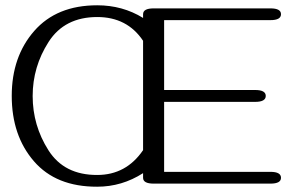

<svg xmlns="http://www.w3.org/2000/svg" viewBox="-20 -706 1119 726"><path d="M347.7 0Q191.9 0.5 108.2 -96.4Q24.4 -193.4 24.4 -343.3Q24.4 -491.7 109.4 -588.9Q194.3 -686 347.7 -686Q443.4 -686 521 -638.2V-652.3Q521 -674.3 561 -674.3H1002.9Q1042.5 -674.3 1042.5 -652.3Q1042.5 -629.9 1002.9 -629.9H600.6V-365.7H944.8Q984.9 -365.7 984.9 -343.3Q984.9 -320.8 944.8 -320.8H600.6V-56.2H1002.9Q1042.5 -56.2 1042.5 -33.7Q1042.5 -11.7 1002.9 -11.7H561Q521 -11.7 521 -33.7V-51.3Q440.9 0 347.7 0ZM347.7 -44.4Q457 -44.4 521 -138.2V-551.8Q460.9 -641.6 347.7 -641.6Q224.1 -641.6 163.8 -547.6Q103.5 -453.6 103.5 -342.8Q103.5 -231.9 163.1 -137.9Q222.7 -43.9 347.7 -44.4Z"/></svg>

Font: Gayathri
Style: Regular
Weight: 400
Designer: Binoy Dominic <binoy.domenic@gmail.com>
Foundry: SMC
Version: Version 1.000